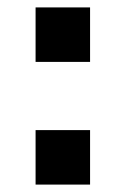

<svg xmlns="http://www.w3.org/2000/svg" viewBox="-20 -498 346 518"><path d="M76 0V-147H223V0ZM76 -331V-478H223V-331Z"/></svg>

Font: Coval
Style: Black
Weight: 1000
Foundry: Context Ltd
Version: Version 001.000